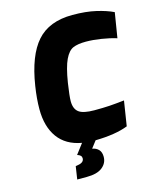

<svg xmlns="http://www.w3.org/2000/svg" viewBox="-136 -844 941 1141"><g transform="rotate(-15 334.0 -273.0)"><path d="M290 -366Q278 -287 278 -256Q278 -209 305 -188.5Q332 -168 400 -168Q456 -168 493.5 -170.5Q531 -173 585 -179L561 -26Q484 4 361 6L328 49Q352 53 367 68.5Q382 84 382 113Q382 152 350 177.5Q318 203 254 203H195L207 124L223 121Q259 115 259 89Q259 70 232 62L279 0Q183 -17 134.5 -84Q86 -151 86 -258Q86 -323 98 -399Q126 -579 201 -664Q276 -749 420 -749Q503 -749 565 -734.5Q627 -720 668 -700L643 -546Q601 -559 550 -567Q499 -575 456 -575Q406 -575 377 -562.5Q348 -550 326.5 -505Q305 -460 290 -366Z"/></g></svg>

Font: Exo Black
Style: Italic
Weight: 900
Italic angle: -9°
Designer: Natanael Gama
Foundry: Natanael Gama
Version: Version 1.500; ttfautohint (v1.6)